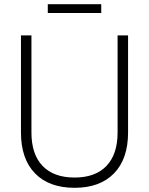

<svg xmlns="http://www.w3.org/2000/svg" viewBox="-20 -880 711 916"><path d="M336 16Q214 16 147 -53Q80 -122 80 -248V-711H130V-248Q130 -144 183 -88.5Q236 -33 336 -33Q435 -33 488 -88.5Q541 -144 541 -248V-711H591V-248Q591 -122 524 -53Q457 16 336 16ZM208 -818V-860H463V-818Z"/></svg>

Font: Geist ExtLt
Style: Regular
Weight: 400
Designer: Basement.studio, Andrés Briganti, Mateo Zaragoza
Foundry: Basement.studio, Vercel, Andrés Briganti, Guido Ferreyra, Mateo Zaragoza
Version: Version 1.401